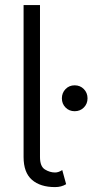

<svg xmlns="http://www.w3.org/2000/svg" viewBox="-20 -743 372 771"><path d="M230 -60.1 245.6 -3.4Q226.6 8.3 201.2 8.3Q141.6 8.3 108.2 -21Q74.7 -50.3 74.7 -112.3V-722.7H140.6V-112.3Q140.6 -74.7 160.4 -62.5Q180.2 -50.3 201.2 -50.3Q214.8 -50.3 230 -60.1ZM228.5 -348.1Q228.5 -370.1 243.2 -385.3Q257.8 -400.4 279.8 -400.4Q301.8 -400.4 316.7 -385.3Q331.5 -370.1 331.5 -348.1Q331.5 -326.2 316.7 -311.3Q301.8 -296.4 279.8 -296.4Q257.8 -296.4 243.2 -311.3Q228.5 -326.2 228.5 -348.1Z"/></svg>

Font: Giphurs Light
Style: Regular
Weight: 300
Version: Version 0.920; ttfautohint (v1.8.4.7-5d5b)